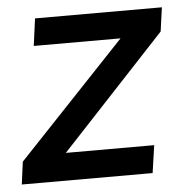

<svg xmlns="http://www.w3.org/2000/svg" viewBox="-42 -534 557 576"><g transform="rotate(-5 236.0 -246.5)"><path d="M1 0 10 -68 357 -435 364 -411H73L84 -493H466L456 -421L112 -52L106 -83H407L395 0Z"/></g></svg>

Font: Hanken Grotesk Medium
Style: Italic
Weight: 500
Italic angle: -8°
Designer: Alfredo Marco Pradil
Foundry: Hanken Design Co.
Version: Version 3.013